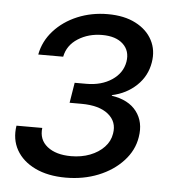

<svg xmlns="http://www.w3.org/2000/svg" viewBox="-44 -573 561 622"><g transform="rotate(5 236.0 -262.0)"><path d="M191.9 7.3Q133.8 7.3 92.3 -12.7Q50.8 -32.7 31.2 -67.4Q11.7 -102.1 18.6 -146.5H102.5Q97.7 -108.4 125.7 -85.9Q153.8 -63.5 203.1 -63.5Q236.8 -63.5 264.6 -74.2Q292.5 -85 310.5 -104Q328.6 -123 332.5 -147.9Q339.4 -187 309.6 -211.2Q279.8 -235.4 221.7 -235.4H183.6L194.3 -301.3H232.4Q281.2 -301.3 315.2 -324Q349.1 -346.7 355.5 -383.8Q361.3 -419.4 337.9 -441.4Q314.5 -463.4 270 -463.4Q225.6 -463.4 191.4 -441.7Q157.2 -419.9 149.9 -382.3H68.8Q77.1 -426.3 107.7 -460.2Q138.2 -494.1 183.8 -513.2Q229.5 -532.2 282.2 -532.2Q335.9 -532.2 373 -512.9Q410.2 -493.7 427.2 -461.2Q444.3 -428.7 437.5 -388.7Q430.2 -344.2 397.7 -313.2Q365.2 -282.2 317.9 -272V-270Q373 -261.7 398.9 -227.5Q424.8 -193.4 416.5 -144Q409.7 -100.6 377.9 -66.2Q346.2 -31.7 297.9 -12.2Q249.5 7.3 191.9 7.3Z"/></g></svg>

Font: Inter 28pt
Style: Italic
Weight: 400
Italic angle: -9.3988°
Designer: Rasmus Andersson
Foundry: rsms
Version: Version 4.001;git-66647c0bb